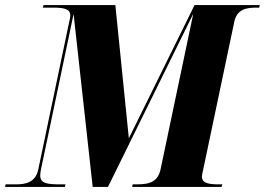

<svg xmlns="http://www.w3.org/2000/svg" viewBox="-55 -734 1040 754"><path d="M-35 0H200L202 -10H184C131 -10 103 -13 103 -45C103 -52 104 -61 107 -74L234 -679L309 0H369L704 -680L576 -71C566 -22 536 -10 483 -10H466L464 0H815L818 -10H805C766 -10 738 -14 738 -41C738 -47 741 -58 744 -73L865 -648C875 -697 911 -704 951 -704H963L965 -714H709L451 -191L398 -714H116L113 -704H153C193 -704 221 -700 221 -674C221 -666 219 -658 214 -635L95 -67C84 -19 48 -10 8 -10H-33Z"/></svg>

Font: Noto Serif Display SemiCondensed ExtraBold
Style: Italic
Weight: 800
Width: 4
Italic angle: -12°
Designer: Monotype Design Team
Foundry: Monotype Imaging Inc.
Version: Version 2.009